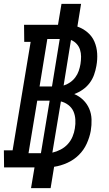

<svg xmlns="http://www.w3.org/2000/svg" viewBox="-42 -863 562 990"><path d="M118 107 136 0H-21L-22 -88H23L116 -647H83L82 -735H257L275 -843H376L357 -726Q386 -716 409.5 -696Q433 -676 445 -648Q457 -620 459 -588Q461 -556 455 -523Q451 -500 443 -477.5Q435 -455 420.5 -435.5Q406 -416 385.5 -401.5Q365 -387 341 -378Q367 -367 387 -347.5Q407 -328 418 -302.5Q429 -277 430 -247.5Q431 -218 426 -188Q420 -155 405 -122Q390 -89 364 -63.5Q338 -38 304.5 -23Q271 -8 237 -3L219 107ZM162 -417H226L266 -662H202ZM286 -422Q303 -427 319 -438Q335 -449 346.5 -464.5Q358 -480 364 -497.5Q370 -515 373 -533Q376 -552 376 -571Q376 -590 370.5 -607Q365 -624 353 -637Q341 -650 324 -657ZM105 -73H169L214 -344H150ZM228 -76Q250 -81 271 -92Q292 -103 307.5 -120Q323 -137 332 -158.5Q341 -180 344 -201Q348 -224 346.5 -247Q345 -270 336.5 -289Q328 -308 310.5 -321.5Q293 -335 272 -340Z"/></svg>

Font: Iosevka Curly Slab Semibold
Style: Italic
Weight: 600
Italic angle: -9°
Monospace: yes
Designer: Belleve Invis
Foundry: Belleve Invis
Version: Version 22.1.2; ttfautohint (v1.8.4)